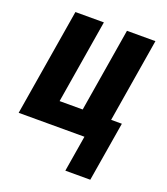

<svg xmlns="http://www.w3.org/2000/svg" viewBox="-129 -610 759 875"><g transform="rotate(20 250.0 -172.5)"><path d="M290 175 319 0H0L86 -520H224L157 -114H269L336 -520H474L407 -114H459L411 175Z"/></g></svg>

Font: Iosevka SS04 Heavy Oblique
Style: Regular
Weight: 900
Italic angle: -9°
Monospace: yes
Designer: Belleve Invis
Foundry: Belleve Invis
Version: Version 19.0.0; ttfautohint (v1.8.4)